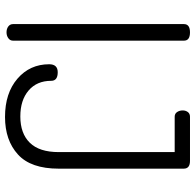

<svg xmlns="http://www.w3.org/2000/svg" viewBox="-26 -745 777 765"><g transform="rotate(90 362.5 -362.5)"><path d="M76 -26C76 -18 79.2 -11.7 85.5 -7C91.8 -2.3 99.7 0 109 0C117.7 0 125.3 -2.3 132 -7C138.7 -11.7 142 -18 142 -26V-707C142 -723 131 -731 109 -731C87 -731 76 -723 76 -707ZM236 -170C236 -118.7 255.2 -76.5 293.5 -43.5C331.8 -10.5 382.7 6 446 6C508 6 557.8 -11.2 595.5 -45.5C633.2 -79.8 652 -134 652 -208V-706C652 -722.7 641.7 -731 621 -731H445C437 -731 430.8 -728.2 426.5 -722.5C422.2 -716.8 420 -710 420 -702C420 -693.3 422.2 -685.8 426.5 -679.5C430.8 -673.2 437 -670 445 -670H586V-208C586 -156.7 573.7 -118.3 549 -93C524.3 -67.7 489.3 -55 444 -55C400.7 -55 366.2 -66 340.5 -88C314.8 -110 302 -140 302 -178C302 -195.3 290.7 -204 268 -204C246.7 -204 236 -192.7 236 -170Z"/></g></svg>

Font: Terminal Dosis
Style: Book
Weight: 400
Designer: EdgarTolentino, PabloImpallari, IginoMarini
Foundry: EdgarTolentino, PabloImpallari, IginoMarini
Version: Version 1.006